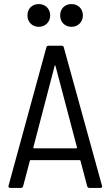

<svg xmlns="http://www.w3.org/2000/svg" viewBox="-20 -925 544 945"><path d="M171 -793C203 -793 227 -817 227 -849C227 -882 203 -905 171 -905C138 -905 115 -882 115 -849C115 -817 138 -793 171 -793ZM332 -793C364 -793 388 -817 388 -849C388 -882 364 -905 332 -905C299 -905 276 -882 276 -849C276 -817 299 -793 332 -793ZM420 0H473C479 0 483 -3 483 -8C483 -9 482 -10 482 -11L294 -692C293 -697 289 -700 283 -700H219C213 -700 209 -696 208 -691L22 -11C20 -4 24 0 31 0H83C89 0 93 -4 94 -9L127 -134C128 -137 130 -137 132 -137H371C373 -137 375 -137 376 -134L409 -9C410 -4 414 0 420 0ZM144 -199 249 -601C250 -604 252 -604 253 -601L359 -199C360 -197 357 -195 355 -195H148C146 -195 143 -197 144 -199Z"/></svg>

Font: Barlow Semi Condensed
Style: Regular
Weight: 400
Width: 4
Designer: Jeremy Tribby
Foundry: Tribby Type
Version: Version 1.422;hotconv 1.0.109;makeotfexe 2.5.65596